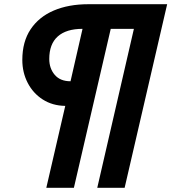

<svg xmlns="http://www.w3.org/2000/svg" viewBox="-20 -724 814 912"><path d="M200 168 290 -221Q229 -222 183 -251.5Q137 -281 111.5 -330.5Q86 -380 86 -439Q86 -526 125.5 -585Q165 -644 235.5 -674Q306 -704 400 -704H774L572 168H442L616 -587H506L331 168ZM315 -338 372 -587Q295 -587 254.5 -551Q214 -515 214 -444Q214 -399 240 -368.5Q266 -338 315 -338Z"/></svg>

Font: Prodigy Sans
Style: Bold Italic
Weight: 700
Italic angle: -13°
Designer: Wei Huang
Foundry: Wei Huang
Version: Version 1.003; ttfautohint (v1.8.3)